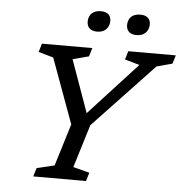

<svg xmlns="http://www.w3.org/2000/svg" viewBox="-59 -955 966 1012"><g transform="rotate(5 424.0 -449.0)"><path d="M660.5 -634 582.5 -656 596 -701H847.5L833.5 -656L751 -634L430.5 -295L360.5 -67.5L447 -45L433.5 0H154.5L168 -45L261.5 -67.5L330 -290.5L204.5 -633.5L125.5 -656L139 -701H405.5L392 -656L307 -633.5L414 -333.5L385 -334ZM421.5 -789.5Q397 -789.5 383 -802.2Q369 -815 369 -838Q369 -855 376 -868.8Q383 -882.5 397.8 -890.5Q412.5 -898.5 435 -898.5Q459.5 -898.5 473.5 -886.5Q487.5 -874.5 487.5 -851.5Q487.5 -834.5 480.2 -820.5Q473 -806.5 458.5 -798Q444 -789.5 421.5 -789.5ZM630 -789.5Q605.5 -789.5 591.5 -802.2Q577.5 -815 577.5 -838Q577.5 -855 584.5 -868.8Q591.5 -882.5 606.2 -890.5Q621 -898.5 644 -898.5Q668.5 -898.5 682.5 -886.5Q696.5 -874.5 696.5 -851.5Q696.5 -834.5 689.2 -820.5Q682 -806.5 667.5 -798Q653 -789.5 630 -789.5Z"/></g></svg>

Font: Newsreader 8pt
Style: Italic
Weight: 400
Italic angle: -17°
Version: Version 1.003